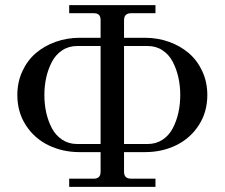

<svg xmlns="http://www.w3.org/2000/svg" viewBox="-20 -732 880 752"><path d="M465.8 -168H558.1Q591.3 -168 616.7 -184.8Q642.1 -201.7 656.7 -229.7Q671.4 -257.8 678.7 -290.8Q686 -323.7 686 -359.9Q686 -395.5 678.7 -428.5Q671.4 -461.4 656.7 -489.7Q642.1 -518.1 616.7 -534.9Q591.3 -551.8 558.1 -551.8H465.8ZM47.9 -359.9Q47.9 -410.2 67.4 -452.6Q86.9 -495.1 120.1 -523.7Q153.3 -552.2 197.8 -568.1Q242.2 -584 292 -584H374V-652.8Q374 -667 367.7 -673.6Q361.3 -680.2 347.2 -680.2H251V-711.9H588.9V-680.2H493.2Q465.8 -680.2 465.8 -652.8V-584H547.9Q597.7 -584 642.1 -568.1Q686.5 -552.2 719.7 -523.7Q752.9 -495.1 772.5 -452.6Q792 -410.2 792 -359.9Q792 -293 758.5 -241.5Q725.1 -189.9 669.9 -163.1Q614.7 -136.2 547.9 -136.2H465.8V-59.1Q465.8 -32.2 493.2 -32.2H588.9V0H251V-32.2H347.2Q374 -32.2 374 -59.1V-136.2H292Q225.1 -136.2 169.9 -163.1Q114.7 -189.9 81.3 -241.5Q47.9 -293 47.9 -359.9ZM153.8 -359.9Q153.8 -323.7 161.1 -290.8Q168.5 -257.8 183.3 -229.7Q198.2 -201.7 223.6 -184.8Q249 -168 282.2 -168H374V-551.8H282.2Q249 -551.8 223.6 -534.9Q198.2 -518.1 183.3 -489.7Q168.5 -461.4 161.1 -428.5Q153.8 -395.5 153.8 -359.9Z"/></svg>

Font: Flanker Steampunk
Style: Regular
Weight: 400
Designer: Alexey Kryukov, Leonardo Di Lena
Foundry: Alexey Kryukov, Leonardo Di Lena
Version: 1.210